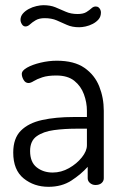

<svg xmlns="http://www.w3.org/2000/svg" viewBox="-20 -713 478 740"><path d="M167 7Q111 7 71 -25.5Q31 -58 31 -125Q31 -180 60.5 -209.5Q90 -239 142.5 -250.5Q195 -262 264 -262H315V-286Q315 -318 303.5 -349.5Q292 -381 266.5 -401.5Q241 -422 197 -422Q164 -422 143 -415Q122 -408 110 -400.5Q98 -393 90 -393Q78 -393 71 -405Q64 -417 64 -428Q64 -441 84.5 -452.5Q105 -464 136.5 -471.5Q168 -479 199 -479Q266 -479 305.5 -451.5Q345 -424 362.5 -380Q380 -336 380 -286V-26Q380 -15 371.5 -7.5Q363 0 348 0Q336 0 327 -7.5Q318 -15 318 -26V-70Q292 -41 255 -17Q218 7 167 7ZM183 -48Q216 -48 246 -65Q276 -82 295.5 -106.5Q315 -131 315 -153V-217H273Q228 -217 187.5 -211.5Q147 -206 121.5 -188Q96 -170 96 -131Q96 -88 121.5 -68Q147 -48 183 -48ZM285 -608Q258 -608 238 -617Q218 -626 198.5 -634.5Q179 -643 152 -643Q131 -643 117.5 -635Q104 -627 95.5 -619Q87 -611 78 -611Q72 -611 68 -615Q64 -619 61.5 -625Q59 -631 59 -636Q59 -650 68 -660.5Q77 -671 91 -678.5Q105 -686 120.5 -689.5Q136 -693 147 -693Q174 -693 193.5 -685Q213 -677 233 -668Q253 -659 279 -659Q301 -659 313 -666.5Q325 -674 332.5 -681Q340 -688 349 -688Q356 -688 360.5 -684Q365 -680 367 -675Q369 -670 369 -665Q369 -649 360 -638.5Q351 -628 337.5 -621Q324 -614 310 -611Q296 -608 285 -608Z"/></svg>

Font: Dosis
Style: Regular
Weight: 400
Designer: EdgarTolentino, PabloImpallari, IginoMarini
Foundry: EdgarTolentino, PabloImpallari, IginoMarini
Version: Version 3.001; ttfautohint (v1.8.2)